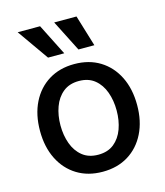

<svg xmlns="http://www.w3.org/2000/svg" viewBox="-117 -871 836 971"><g transform="rotate(-15 301.0 -385.5)"><path d="M301.1 11Q224.4 11 167.3 -24.1Q110.1 -59.3 78.5 -122.7Q46.9 -186.1 46.9 -270.2Q46.9 -355.1 78.5 -418.7Q110.1 -482.2 167.3 -517.4Q224.4 -552.6 301.1 -552.6Q378.2 -552.6 435.2 -517.4Q492.2 -482.2 523.8 -418.7Q555.4 -355.1 555.4 -270.2Q555.4 -186.1 523.8 -122.7Q492.2 -59.3 435.2 -24.1Q378.2 11 301.1 11ZM301.5 -78.1Q351.6 -78.1 384.1 -104.4Q416.5 -130.7 432.4 -174.5Q448.2 -218.4 448.2 -270.6Q448.2 -322.8 432.4 -366.8Q416.5 -410.9 384.1 -437.3Q351.6 -463.8 301.5 -463.8Q251.4 -463.8 218.8 -437.3Q186.1 -410.9 170.1 -366.8Q154.1 -322.8 154.1 -270.6Q154.1 -218.4 170.1 -174.5Q186.1 -130.7 218.8 -104.4Q251.4 -78.1 301.5 -78.1ZM267 -618.3H182.2L67.1 -782H184.3ZM424.7 -618.3H341.3L258.2 -782H375Z"/></g></svg>

Font: Linik Sans Medium
Style: Regular
Weight: 500
Designer: Rasmus Andersson (font), Cristiano Sobral (main changes)
Foundry: rsms
Version: Version 3.018;June 1, 2022;FontCreator 14.0.0.2814 64-bit; t